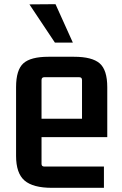

<svg xmlns="http://www.w3.org/2000/svg" viewBox="-20 -893 583 920"><path d="M229 7Q138 7 97.5 -28Q57 -63 57 -146V-475Q57 -558 92 -589.5Q127 -621 212 -621H335Q421 -621 457.5 -589.5Q494 -558 494 -475V-236H179V-108Q179 -95 192 -95H478V7ZM192 -523Q179 -523 179 -509V-324H373V-509Q373 -523 360 -523ZM243 -689 121 -872 246 -873 329 -689Z"/></svg>

Font: Kdam Thmor Pro
Style: Regular
Weight: 400
Designer: Sovichet Tep, Longdey Hak
Foundry: Anagata Design
Version: Version 1.003; ttfautohint (v1.8.4.7-5d5b)